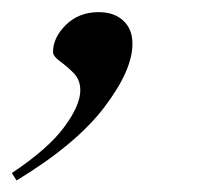

<svg xmlns="http://www.w3.org/2000/svg" viewBox="-94 -144 341 324"><path d="M-74 148Q-12.5 107 14.5 70.2Q41.5 33.5 41.5 8.5Q41.5 -9.5 30 -21Q18.5 -32.5 7 -40.8Q-4.5 -49 -4.5 -56.5Q-4.5 -80.5 17.2 -102Q39 -123.5 72.5 -123.5Q98.5 -123.5 114 -109.2Q129.5 -95 129.5 -70Q129.5 -25.5 82 37Q34.5 99.5 -66 160.5Z"/></svg>

Font: Newsreader 72pt
Style: Italic
Weight: 400
Italic angle: -17°
Designer: Hugues Gentile
Foundry: Production Type
Version: Version 1.003; ttfautohint (v1.8.3)